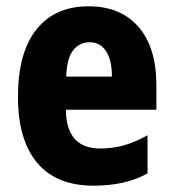

<svg xmlns="http://www.w3.org/2000/svg" viewBox="-20 -579 550 609"><path d="M261 -559Q363 -559 419.5 -493.5Q476 -428 476 -309V-231H189Q190 -108 298 -108Q338 -108 373 -118Q408 -128 448 -150V-29Q378 10 277 10Q159 10 98 -62.5Q37 -135 37 -272Q37 -412 95.5 -485.5Q154 -559 261 -559ZM265 -445Q232 -445 212 -419.5Q192 -394 190 -336H335Q335 -388 316.5 -416.5Q298 -445 265 -445Z"/></svg>

Font: Noto Sans Lao Condensed ExtraBold
Style: Regular
Weight: 800
Width: 3
Designer: Monotype Design Team
Foundry: Monotype Imaging Inc.
Version: Version 2.003; ttfautohint (v1.8.4.7-5d5b)